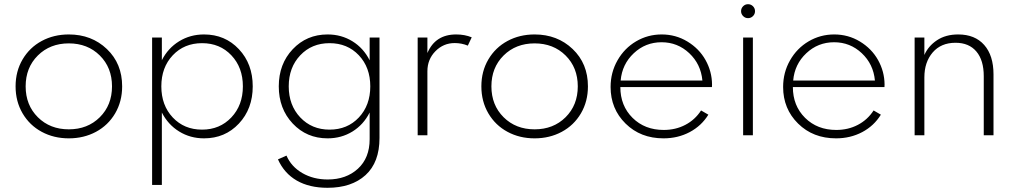

<svg xmlns="http://www.w3.org/2000/svg" viewBox="-20 -644 4833 914"><path d="M307.6 -480Q416 -480 488.8 -410.6Q561.5 -341.3 561.5 -232.9Q561.5 -161.1 528.1 -104.2Q494.6 -47.4 436.8 -16.4Q378.9 14.6 307.6 14.6Q236.3 14.6 178.7 -16.4Q121.1 -47.4 87.6 -104.2Q54.2 -161.1 54.2 -232.9Q54.2 -304.7 87.6 -361.3Q121.1 -418 178.7 -449Q236.3 -480 307.6 -480ZM160.2 -379.9Q102.1 -322.3 102.1 -232.9Q102.1 -143.6 160.2 -85.9Q218.3 -28.3 307.6 -28.3Q397 -28.3 455.1 -85.9Q513.2 -143.6 513.2 -232.9Q513.2 -322.3 455.1 -379.9Q397 -437.5 307.6 -437.5Q218.3 -437.5 160.2 -379.9Z M704.1 -465.3H750.5V-357.4Q779.8 -415 832.8 -447.5Q885.7 -480 951.2 -480Q1051.3 -480 1117.2 -409.9Q1183.1 -339.8 1183.1 -232.9Q1183.1 -126 1117.2 -55.7Q1051.3 14.6 951.2 14.6Q885.7 14.6 832.8 -18.1Q779.8 -50.8 750.5 -108.4V236.3H704.1ZM941.9 -26.9Q1026.4 -26.9 1081.3 -85Q1136.2 -143.1 1136.2 -232.9Q1136.2 -322.8 1081.5 -380.6Q1026.9 -438.5 941.9 -438.5Q856.9 -438.5 802.5 -380.9Q748 -323.2 748 -232.9Q748 -142.6 802.5 -84.7Q856.9 -26.9 941.9 -26.9Z M1539.1 250Q1452.6 250 1392.8 215.6Q1333 181.2 1303.2 114.7L1343.8 96.7Q1366.2 148.9 1418.9 179.7Q1471.7 210.4 1540 210.4Q1627.9 210.4 1683.8 159.2Q1739.7 107.9 1739.7 18.6V-108.4Q1710.4 -50.3 1657.7 -17.8Q1605 14.6 1539.6 14.6Q1439.9 14.6 1373.5 -55.9Q1307.1 -126.5 1307.1 -232.9Q1307.1 -339.4 1373.5 -409.7Q1439.9 -480 1539.6 -480Q1605 -480 1657.7 -447.5Q1710.4 -415 1739.7 -356.9V-465.3H1786.6V12.7Q1786.6 128.9 1720.2 189.5Q1653.8 250 1539.1 250ZM1548.8 -26.9Q1633.8 -26.9 1688.2 -84.7Q1742.7 -142.6 1742.7 -232.9Q1742.7 -323.2 1688.2 -380.9Q1633.8 -438.5 1548.8 -438.5Q1463.9 -438.5 1409.2 -380.6Q1354.5 -322.8 1354.5 -232.9Q1354.5 -143.1 1409.4 -85Q1464.4 -26.9 1548.8 -26.9Z M1968.3 0V-465.3H2014.6V-391.6Q2052.2 -480 2151.4 -480Q2192.4 -480 2225.6 -466.3L2207 -426.8Q2177.7 -439 2144.5 -439Q2090.8 -439 2052.7 -400.1Q2014.6 -361.3 2014.6 -304.7V0Z M2524.9 -480Q2633.3 -480 2706.1 -410.6Q2778.8 -341.3 2778.8 -232.9Q2778.8 -161.1 2745.4 -104.2Q2711.9 -47.4 2654.1 -16.4Q2596.2 14.6 2524.9 14.6Q2453.6 14.6 2396 -16.4Q2338.4 -47.4 2304.9 -104.2Q2271.5 -161.1 2271.5 -232.9Q2271.5 -304.7 2304.9 -361.3Q2338.4 -418 2396 -449Q2453.6 -480 2524.9 -480ZM2377.4 -379.9Q2319.3 -322.3 2319.3 -232.9Q2319.3 -143.6 2377.4 -85.9Q2435.5 -28.3 2524.9 -28.3Q2614.3 -28.3 2672.4 -85.9Q2730.5 -143.6 2730.5 -232.9Q2730.5 -322.3 2672.4 -379.9Q2614.3 -437.5 2524.9 -437.5Q2435.5 -437.5 2377.4 -379.9Z M2886.7 -230Q2886.7 -299.3 2919.7 -356.9Q2952.6 -414.6 3008.3 -447.3Q3064 -480 3129.9 -480Q3196.8 -480 3252.4 -446.3Q3308.1 -412.6 3338.6 -358.2Q3369.1 -303.7 3369.6 -241.7Q3369.6 -233.4 3369.1 -229.5H2933.1Q2933.1 -140.6 2991.2 -83Q3049.3 -25.4 3139.6 -25.4Q3196.3 -25.4 3242.4 -49.6Q3288.6 -73.7 3317.4 -118.2L3352.1 -98.1Q3319.3 -44.9 3263.2 -15.1Q3207 14.6 3138.7 14.6Q3029.3 14.6 2958 -55.7Q2886.7 -126 2886.7 -230ZM3129.4 -442.9Q3052.7 -442.9 2997.1 -390.6Q2941.4 -338.4 2934.6 -260.7H3323.7Q3316.4 -338.9 3261 -390.9Q3205.6 -442.9 3129.4 -442.9Z M3564 0H3517.6V-465.3H3564ZM3517.6 -567.4Q3507.8 -577.1 3507.8 -590.8Q3507.8 -604.5 3517.6 -614.3Q3527.3 -624 3541 -624Q3554.7 -624 3564.5 -614.3Q3574.2 -604.5 3574.2 -590.8Q3574.2 -577.1 3564.5 -567.4Q3554.7 -557.6 3541 -557.6Q3527.3 -557.6 3517.6 -567.4Z M3708 -230Q3708 -299.3 3741 -356.9Q3773.9 -414.6 3829.6 -447.3Q3885.3 -480 3951.2 -480Q4018.1 -480 4073.7 -446.3Q4129.4 -412.6 4159.9 -358.2Q4190.4 -303.7 4190.9 -241.7Q4190.9 -233.4 4190.4 -229.5H3754.4Q3754.4 -140.6 3812.5 -83Q3870.6 -25.4 3960.9 -25.4Q4017.6 -25.4 4063.7 -49.6Q4109.9 -73.7 4138.7 -118.2L4173.3 -98.1Q4140.6 -44.9 4084.5 -15.1Q4028.3 14.6 3960 14.6Q3850.6 14.6 3779.3 -55.7Q3708 -126 3708 -230ZM3950.7 -442.9Q3874 -442.9 3818.4 -390.6Q3762.7 -338.4 3755.9 -260.7H4145Q4137.7 -338.9 4082.3 -390.9Q4026.9 -442.9 3950.7 -442.9Z M4334 -465.3H4380.4V-382.3Q4398.9 -424.8 4440.4 -452.4Q4481.9 -480 4541.5 -480Q4621.1 -480 4665.3 -429.9Q4709.5 -379.9 4709.5 -289.6V0H4663.1V-281.2Q4663.1 -357.4 4627.9 -398.9Q4592.8 -440.4 4528.8 -440.4Q4459.5 -440.4 4419.9 -394.3Q4380.4 -348.1 4380.4 -275.9V0H4334Z"/></svg>

Font: Spartan MB Light
Style: Regular
Weight: 300
Designer: Matt Bailey, Mirko Velimirovic
Foundry: Matt Bailey
Version: Version 1.005